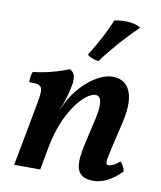

<svg xmlns="http://www.w3.org/2000/svg" viewBox="-82 -788 725 863"><g transform="rotate(10 280.0 -356.5)"><path d="M491 -706C463 -723 417 -727 370 -717C355 -676 321 -610 280 -545C294 -534 312 -527 332 -525C378 -588 436 -653 491 -706ZM508 -98C492 -83 471 -72 459 -72C443 -72 441 -77 461 -162L487 -273C523 -426 464 -467 409 -467C333 -467 248 -383 214 -311L198 -277V-278C214 -316 225 -349 235 -402C240 -437 233 -458 211 -467C172 -449 95 -429 50 -426C43 -413 42 -395 42 -378C106 -378 109 -370 93 -283L40 0H159L179 -108C210 -274 299 -373 346 -373C371 -373 382 -345 363 -262L339 -158C316 -58 313 9 402 9C444 9 486 -12 530 -56C527 -72 519 -87 508 -98Z"/></g></svg>

Font: Vollkorn Semibold
Style: Italic
Weight: 600
Italic angle: -11°
Designer: Friedrich Althausen
Foundry: Friedrich Althausen
Version: Version 4.015;PS 004.015;hotconv 1.0.88;makeotf.lib2.5.64775